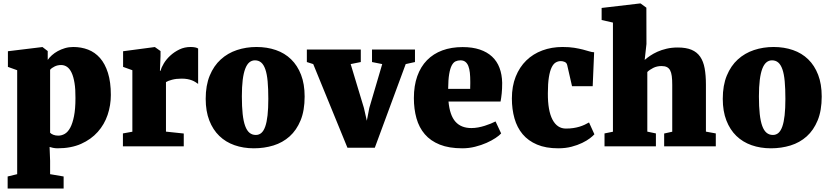

<svg xmlns="http://www.w3.org/2000/svg" viewBox="-20 -840 4762 1102"><path d="M78.6 159.7V-437L25.4 -456.1V-545.9L221.7 -569.8H224.1L253.9 -546.9V-496.1Q263.2 -509.8 277.8 -522.9Q292.5 -536.1 311.5 -546.6Q330.6 -557.1 353 -563.7Q375.5 -570.3 400.4 -570.3Q446.3 -570.3 485.6 -555.2Q524.9 -540 554 -507.1Q583 -474.1 599.6 -421.6Q616.2 -369.1 616.2 -294.9Q616.2 -235.8 597.7 -180.7Q579.1 -125.5 541 -82.8Q502.9 -40 445.6 -14.4Q388.2 11.2 310.5 11.2Q296.9 11.2 283.9 8.5Q271 5.9 264.6 3.4L267.6 83V159.7L345.2 172.9V242.2H23.9V172.9ZM267.6 -78.1Q273.9 -71.3 286.1 -66.4Q298.3 -61.5 314.5 -61.5Q334 -61.5 351.8 -71.8Q369.6 -82 383.1 -106.9Q396.5 -131.8 404.8 -173.3Q413.1 -214.8 413.1 -277.3Q413.6 -327.6 407.7 -363.5Q401.9 -399.4 391.1 -422.4Q380.4 -445.3 365 -456.1Q349.6 -466.8 330.6 -466.8Q310.5 -466.8 293.5 -458.5Q276.4 -450.2 267.6 -439.5Z M685.5 -74.2 739.7 -84V-437L686.5 -456.1V-545.9L866.7 -569.8H869.1L901.4 -546.9V-519.5L897.9 -434.1H901.9Q906.2 -453.1 920.7 -476.8Q935.1 -500.5 957.8 -521.2Q980.5 -542 1009.8 -556.2Q1039.1 -570.3 1073.7 -570.3Q1088.9 -570.3 1100.3 -567.9Q1111.8 -565.4 1117.2 -561.5V-358.4Q1109.9 -363.8 1101.3 -369.1Q1092.8 -374.5 1081.5 -378.9Q1070.3 -383.3 1055.9 -386Q1041.5 -388.7 1022.5 -388.7Q991.2 -388.7 967.3 -382.3Q943.4 -376 932.6 -368.7V-84.5L1034.7 -73.7V0H685.5Z M1160.6 -272.9Q1160.6 -350.1 1183.8 -406.2Q1207 -462.4 1247.1 -498.8Q1287.1 -535.2 1339.8 -552.7Q1392.6 -570.3 1452.1 -570.3Q1512.7 -570.3 1563.5 -552.7Q1614.3 -535.2 1650.9 -499.5Q1687.5 -463.9 1708 -410.6Q1728.5 -357.4 1728.5 -286.1Q1728.5 -205.6 1705.3 -149.2Q1682.1 -92.8 1642.3 -57.1Q1602.5 -21.5 1549.6 -5.1Q1496.6 11.2 1437 11.2Q1377 11.2 1326.2 -6.6Q1275.4 -24.4 1238.8 -59.8Q1202.1 -95.2 1181.4 -148.4Q1160.6 -201.7 1160.6 -272.9ZM1448.2 -65.4Q1466.8 -65.4 1480.2 -77.1Q1493.7 -88.9 1502.4 -113.8Q1511.2 -138.7 1515.6 -178Q1520 -217.3 1520 -272.5Q1520 -331.5 1516.1 -373.5Q1512.2 -415.5 1502.9 -442.1Q1493.7 -468.8 1479 -481.2Q1464.4 -493.7 1443.4 -493.7Q1424.8 -493.7 1410.9 -481.9Q1397 -470.2 1387.5 -445.3Q1377.9 -420.4 1373 -381.1Q1368.2 -341.8 1368.2 -286.6Q1368.2 -227.5 1372.8 -185.5Q1377.4 -143.6 1387.2 -116.9Q1397 -90.3 1412.1 -77.9Q1427.2 -65.4 1448.2 -65.4Z M1777.8 -472.2 1741.2 -483.9V-555.7H2050.8V-483.9L1992.7 -472.2L2068.8 -220.2L2085.4 -147L2099.6 -220.2L2173.8 -472.2L2115.2 -483.9V-555.7H2361.8V-483.9L2308.6 -472.2L2131.3 7.8H1974.1Z M2355.5 -276.9Q2355.5 -348.1 2375 -402.8Q2394.5 -457.5 2430.9 -494.6Q2467.3 -531.7 2519 -550.8Q2570.8 -569.8 2635.3 -569.8Q2691.4 -569.8 2733.6 -555.7Q2775.9 -541.5 2804.2 -515.1Q2832.5 -488.8 2846.9 -450.7Q2861.3 -412.6 2862.3 -364.7Q2862.3 -329.1 2859.6 -303.5Q2856.9 -277.8 2853 -257.3H2554.2Q2561.5 -178.2 2594 -141.6Q2626.5 -105 2685.5 -105Q2704.6 -105 2724.4 -108.6Q2744.1 -112.3 2762.7 -118.2Q2781.2 -124 2797.1 -130.6Q2813 -137.2 2824.2 -143.1L2856.4 -74.2Q2846.2 -62.5 2824.2 -47.9Q2802.2 -33.2 2772.5 -20Q2742.7 -6.8 2707 2.2Q2671.4 11.2 2633.3 11.2Q2557.1 11.2 2504.2 -10Q2451.2 -31.2 2418.2 -69.6Q2385.3 -107.9 2370.4 -160.9Q2355.5 -213.9 2355.5 -276.9ZM2678.7 -330.1Q2678.7 -333.5 2678.7 -339.1Q2678.7 -344.7 2679 -350.6Q2679.2 -356.4 2679.2 -362.1Q2679.2 -367.7 2679.2 -371.1Q2679.2 -399.9 2676.8 -422.6Q2674.3 -445.3 2668 -461.2Q2661.6 -477.1 2650.6 -485.4Q2639.6 -493.7 2623 -493.7Q2607.4 -493.7 2594.7 -487.8Q2582 -481.9 2572.8 -464.4Q2563.5 -446.8 2558.1 -414.8Q2552.7 -382.8 2552.2 -330.1Z M2918 -274.9Q2918 -345.2 2939.9 -400.1Q2961.9 -455.1 3000.7 -492.9Q3039.6 -530.8 3092.8 -550.5Q3146 -570.3 3208.5 -570.3Q3247.6 -570.3 3275.9 -565.7Q3304.2 -561 3325.2 -555.7Q3346.2 -550.3 3361.6 -545.4Q3377 -540.5 3390.1 -540L3381.8 -345.2H3263.2L3235.4 -466.8Q3232.4 -479.5 3221.4 -484.4Q3210.4 -489.3 3198.7 -489.3Q3183.1 -489.3 3169.7 -481.4Q3156.2 -473.6 3146.2 -453.1Q3136.2 -432.6 3130.4 -396.7Q3124.5 -360.8 3124.5 -304.2Q3124 -204.6 3151.1 -153.3Q3178.2 -102.1 3228 -102.1Q3251.5 -102.1 3270.5 -105Q3289.6 -107.9 3305.7 -112.8Q3321.8 -117.7 3335.4 -124Q3349.1 -130.4 3360.8 -137.2L3391.6 -69.3Q3383.8 -60.1 3366 -46.4Q3348.1 -32.7 3321.5 -19.8Q3294.9 -6.8 3260.3 2.2Q3225.6 11.2 3184.1 11.2Q3112.8 11.2 3062.3 -10.3Q3011.7 -31.7 2979.7 -69.8Q2947.8 -107.9 2932.9 -160.4Q2918 -212.9 2918 -274.9Z M3449.7 -74.2 3498 -84V-710.4L3433.1 -725.1V-794.4L3653.8 -820.3H3656.7L3689.9 -795.9L3690.4 -587.4L3680.2 -496.1Q3692.9 -507.3 3711.2 -519.8Q3729.5 -532.2 3753.2 -543Q3776.9 -553.7 3806.2 -560.5Q3835.4 -567.4 3870.1 -567.4Q3918 -567.4 3949.2 -554.2Q3980.5 -541 3998.8 -514.4Q4017.1 -487.8 4024.4 -447.8Q4031.7 -407.7 4031.7 -354V-84.5L4088.4 -74.2V0H3792V-73.7L3838.4 -84V-353Q3838.4 -382.8 3835.7 -403.3Q3833 -423.8 3826.2 -436.5Q3819.3 -449.2 3807.4 -455.1Q3795.4 -460.9 3776.9 -460.9Q3750.5 -460.9 3729.2 -450.2Q3708 -439.5 3695.3 -426.8V-84.5L3744.6 -74.2V0H3449.7Z M4128.4 -272.9Q4128.4 -350.1 4151.6 -406.2Q4174.8 -462.4 4214.8 -498.8Q4254.9 -535.2 4307.6 -552.7Q4360.4 -570.3 4419.9 -570.3Q4480.5 -570.3 4531.2 -552.7Q4582 -535.2 4618.7 -499.5Q4655.3 -463.9 4675.8 -410.6Q4696.3 -357.4 4696.3 -286.1Q4696.3 -205.6 4673.1 -149.2Q4649.9 -92.8 4610.1 -57.1Q4570.3 -21.5 4517.3 -5.1Q4464.4 11.2 4404.8 11.2Q4344.7 11.2 4293.9 -6.6Q4243.2 -24.4 4206.5 -59.8Q4169.9 -95.2 4149.2 -148.4Q4128.4 -201.7 4128.4 -272.9ZM4416 -65.4Q4434.6 -65.4 4448 -77.1Q4461.4 -88.9 4470.2 -113.8Q4479 -138.7 4483.4 -178Q4487.8 -217.3 4487.8 -272.5Q4487.8 -331.5 4483.9 -373.5Q4480 -415.5 4470.7 -442.1Q4461.4 -468.8 4446.8 -481.2Q4432.1 -493.7 4411.1 -493.7Q4392.6 -493.7 4378.7 -481.9Q4364.7 -470.2 4355.2 -445.3Q4345.7 -420.4 4340.8 -381.1Q4335.9 -341.8 4335.9 -286.6Q4335.9 -227.5 4340.6 -185.5Q4345.2 -143.6 4355 -116.9Q4364.7 -90.3 4379.9 -77.9Q4395 -65.4 4416 -65.4Z"/></svg>

Font: Merriweather UltraBold
Style: Regular
Weight: 900
Designer: Eben Sorkin ( sorkintype@gmail.com )
Foundry: Eben Sorkin
Version: Version 1.570; ttfautohint (v1.3) -l 8 -r 32 -G 0 -x 0 -H 60